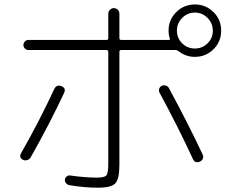

<svg xmlns="http://www.w3.org/2000/svg" viewBox="-20 -830 1040 877"><path d="M85.9 -99.6Q64.5 -110.4 77.1 -131.8Q161.1 -279.3 227.5 -422.9Q238.3 -445.3 260.7 -436.5Q282.2 -427.7 273.4 -407.2Q207 -264.6 120.1 -111.3Q115.2 -102.5 105 -99.1Q94.7 -95.7 85.9 -99.6ZM752 -426.8Q844.7 -254.9 906.2 -123Q910.2 -114.3 906.2 -105Q902.3 -95.7 892.6 -91.8Q870.1 -83 861.3 -103.5Q793 -251 709 -406.2Q704.1 -415 707 -424.3Q710 -433.6 718.8 -438Q727.5 -442.4 737.8 -439Q748 -435.5 752 -426.8ZM812 -632.3Q835.9 -608.4 870.1 -608.4Q904.3 -608.4 928.2 -632.3Q952.1 -656.2 952.1 -689.9Q952.1 -723.6 928.2 -748Q904.3 -772.5 870.1 -772.5Q835.9 -772.5 812 -748Q788.1 -723.6 788.1 -689.9Q788.1 -656.2 812 -632.3ZM870.1 -570.3Q828.1 -570.3 794.9 -596.7Q788.1 -601.6 780.3 -601.6H534.2Q525.4 -601.6 525.4 -592.8V-78.1Q525.4 -12.7 506.8 7.3Q488.3 27.3 427.7 27.3Q364.3 27.3 295.9 15.6Q287.1 13.7 281.2 6.3Q275.4 -1 276.4 -9.8Q277.3 -18.6 285.2 -24.4Q293 -30.3 301.8 -28.3Q361.3 -19.5 420.9 -18.6Q457 -18.6 465.8 -28.8Q474.6 -39.1 474.6 -83V-592.8Q474.6 -601.6 465.8 -601.6H109.4Q100.6 -601.6 93.8 -608.4Q86.9 -615.2 86.9 -624Q86.9 -632.8 93.3 -640.1Q99.6 -647.5 109.4 -647.5H465.8Q474.6 -647.5 474.6 -655.3V-767.6Q474.6 -777.3 482.4 -785.2Q490.2 -793 500 -793Q509.8 -793 517.6 -785.6Q525.4 -778.3 525.4 -767.6V-655.3Q525.4 -647.5 534.2 -647.5H750Q757.8 -647.5 755.9 -654.3Q750 -669.9 750 -690.4Q750 -740.2 785.2 -774.9Q820.3 -809.6 870.1 -809.6Q919.9 -809.6 955.1 -774.9Q990.2 -740.2 990.2 -689.9Q990.2 -639.6 955.1 -605Q919.9 -570.3 870.1 -570.3Z"/></svg>

Font: Rounded-X Mgen+ 1m light
Style: Regular
Weight: 200
Designer: [Source Han Sans]
Ryoko NISHIZUKA  (kana & ideographs); Paul D. Hunt (Latin, Greek & Cyrillic); Wenlong ZHANG  (bopomofo
Version: Version 1.059.20150602